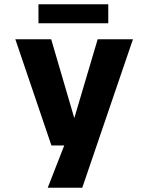

<svg xmlns="http://www.w3.org/2000/svg" viewBox="-20 -685 690 905"><path d="M204.9 200 295.9 -32.7 352.4 0.8H222.4L52.3 -500H221.3L343.1 -84.1H317.1L440.4 -500H606.7L367.7 200ZM161.3 -575.4V-664.9H490.3V-575.4Z"/></svg>

Font: Trispace Thin
Style: Regular
Weight: 100
Designer: Tyler Finck
Foundry: Etcetera Type Company
Version: Version 1.210